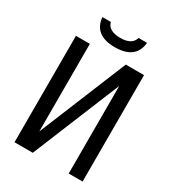

<svg xmlns="http://www.w3.org/2000/svg" viewBox="-213 -1021 1028 1139"><g transform="rotate(30 301.0 -452.0)"><path d="M454.1 -903.8H396Q381.3 -849.6 300.8 -849.6Q260.7 -849.6 236.3 -863.5Q211.9 -877.4 206.1 -903.8H147.9Q159.2 -785.6 300.8 -785.6Q371.6 -785.6 410.2 -815.4Q448.7 -845.2 454.1 -903.8ZM192.9 0 439 -600.1V0H534.2V-729H409.2L163.1 -128.9V-729H67.9V0Z"/></g></svg>

Font: Hack Dev
Style: Regular
Weight: 400
Designer: Christopher Simpkins
Foundry: Christopher Simpkins
Version: Version 2.0315